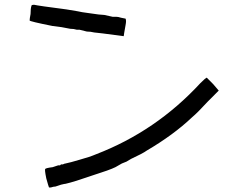

<svg xmlns="http://www.w3.org/2000/svg" viewBox="-20 -743 1040 813"><path d="M855.5 -414.1Q855.5 -414.1 882.8 -386.7Q906.2 -359.4 906.2 -359.4Q902.3 -355.5 859.4 -312.5Q816.4 -265.6 793 -246.1Q714.8 -171.9 601.6 -105.5Q585.9 -93.8 535.2 -70.3L515.6 -58.6L496.1 -50.8Q476.6 -39.1 468.8 -35.2Q445.3 -23.4 371.1 0Q293 27.3 257.8 35.2Q253.9 35.2 238.3 39.1L226.6 43L214.8 46.9Q207 46.9 195.3 50.8Q191.4 50.8 191.4 50.8H187.5L183.6 39.1Q179.7 23.4 175.8 11.7Q168 -27.3 171.9 -27.3Q171.9 -31.2 203.1 -35.2L214.8 -39.1L226.6 -43Q234.4 -43 234.4 -43L238.3 -46.9H246.1Q253.9 -50.8 257.8 -50.8Q277.3 -54.7 316.4 -66.4Q359.4 -78.1 386.7 -89.8Q640.6 -187.5 828.1 -390.6Q851.6 -414.1 855.5 -414.1ZM125 -722.7Q140.6 -718.8 261.7 -703.1L308.6 -695.3Q324.2 -691.4 355.5 -687.5Q406.2 -679.7 421.9 -679.7Q441.4 -675.8 457 -671.9H464.8H472.7Q480.5 -671.9 492.2 -668Q511.7 -664.1 511.7 -664.1Q515.6 -656.2 511.7 -636.7Q503.9 -593.8 503.9 -589.8Q503.9 -589.8 414.1 -601.6L378.9 -605.5Q363.3 -609.4 347.7 -609.4Q316.4 -617.2 316.4 -617.2Q312.5 -617.2 304.7 -617.2Q293 -621.1 277.3 -621.1Q242.2 -628.9 203.1 -632.8Q105.5 -652.3 105.5 -656.2Q105.5 -664.1 109.4 -683.6Q109.4 -707 113.3 -718.8Q113.3 -722.7 125 -722.7Z"/></svg>

Font: 和音 by 宁静之雨，公众号njzyshare
Style: Regular
Weight: 400
Designer: Steve Matteson
Foundry: Ascender Corporation
Version: Version 6.00;June 8, 2018;FontCreator 11.0.0.2388 32-bit